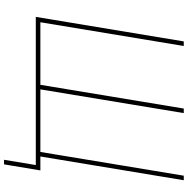

<svg xmlns="http://www.w3.org/2000/svg" viewBox="-10 -758 924 944"><g transform="rotate(90 452.0 -286.0)"><path d="M183.6 -727.5H206.1L89.4 -22.5H397L513.7 -727.5H536.1L419.4 -22.5H727.1L843.8 -727.5H866.2L745.6 0H63ZM765.6 156.2 791.5 0H738.8L742.7 -22.5H817.9L788.1 156.2Z"/></g></svg>

Font: Inter 17pt Thin
Style: Italic
Weight: 250
Italic angle: -9.3988°
Version: Version 4.001;git-66647c0bb